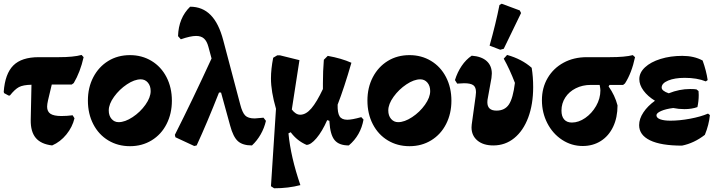

<svg xmlns="http://www.w3.org/2000/svg" viewBox="-22 -773 3855 1031"><path d="M231 -200Q231 -174 249 -162Q267 -150 308 -150Q337 -150 368 -154L378 -138Q367 -91 334.5 -51Q302 -11 258 8Q198 1 170 -32.5Q142 -66 143 -129L147 -318Q102 -317 80 -305.5Q58 -294 31 -260H24L0 -273L-2 -280Q5 -377 49.5 -421.5Q94 -466 186 -466H294Q373 -466 416 -478L427 -466Q409 -386 374 -327L363 -319H256L236 -235Q231 -213 231 -200Z M450 -233Q450 -303 479 -358.5Q508 -414 559 -445.5Q610 -477 676 -477Q740 -477 791.5 -446Q843 -415 872 -359Q901 -303 901 -232Q901 -163 872.5 -107Q844 -51 792.5 -19.5Q741 12 676 12Q611 12 559.5 -19Q508 -50 479 -106Q450 -162 450 -233ZM787 -284Q787 -312 772 -329.5Q757 -347 734 -347Q700 -347 659.5 -320Q619 -293 590.5 -253.5Q562 -214 562 -180Q562 -152 577 -134.5Q592 -117 615 -117Q649 -117 690 -144Q731 -171 759 -210.5Q787 -250 787 -284Z M1406 -124Q1397 -85 1377.5 -51Q1358 -17 1331 8Q1281 8 1255.5 -15Q1230 -38 1214 -98L1165 -276H1154Q1089 -111 1034 8L1021 11L920 -36L917 -49Q1012 -237 1114 -459L1097 -522Q1089 -552 1073.5 -566Q1058 -580 1031 -580Q1001 -580 949 -562L934 -579Q937 -677 999 -737Q1065 -737 1109 -692.5Q1153 -648 1177 -556L1268 -212Q1279 -169 1294.5 -153Q1310 -137 1346 -137Q1355 -137 1393 -141Z M1930 -131Q1915 -46 1851 8Q1798 8 1774.5 -21Q1751 -50 1747 -119V-124L1735 -128Q1708 -67 1677.5 -31Q1647 5 1624 5Q1573 -17 1539 -63L1527 -57Q1539 70 1591 221Q1527 238 1450 238L1433 227L1460 -189Q1433 -282 1433 -352Q1433 -402 1445 -463L1467 -476H1481L1586 -450L1545 -185Q1566 -157 1590 -157Q1621 -157 1650 -191Q1679 -225 1712 -295V-326Q1712 -392 1717 -452L1738 -473Q1811 -460 1865 -436Q1826 -301 1791 -211Q1790 -167 1801.5 -148.5Q1813 -130 1843 -130Q1868 -130 1918 -144Z M1951 -233Q1951 -303 1980 -358.5Q2009 -414 2060 -445.5Q2111 -477 2177 -477Q2241 -477 2292.5 -446Q2344 -415 2373 -359Q2402 -303 2402 -232Q2402 -163 2373.5 -107Q2345 -51 2293.5 -19.5Q2242 12 2177 12Q2112 12 2060.5 -19Q2009 -50 1980 -106Q1951 -162 1951 -233ZM2288 -284Q2288 -312 2273 -329.5Q2258 -347 2235 -347Q2201 -347 2160.5 -320Q2120 -293 2091.5 -253.5Q2063 -214 2063 -180Q2063 -152 2078 -134.5Q2093 -117 2116 -117Q2150 -117 2191 -144Q2232 -171 2260 -210.5Q2288 -250 2288 -284Z M2510 -89Q2510 -99 2511 -104L2532 -256Q2534 -272 2534 -278Q2534 -305 2519.5 -315.5Q2505 -326 2470 -326Q2461 -326 2433 -324L2421 -343Q2434 -385 2457 -419Q2480 -453 2511 -474Q2564 -470 2591.5 -445Q2619 -420 2619 -378Q2619 -372 2617 -354L2598 -249Q2595 -236 2595 -224Q2595 -179 2644 -179Q2689 -179 2711 -212.5Q2733 -246 2743 -328Q2715 -401 2683 -458L2701 -478Q2780 -456 2833 -409Q2841 -361 2841 -305Q2841 -213 2814.5 -142Q2788 -71 2739.5 -31.5Q2691 8 2627 8Q2573 8 2541.5 -18.5Q2510 -45 2510 -89ZM2607 -528Q2640 -645 2660 -746L2672 -753L2769 -717L2776 -703L2683 -511L2664 -506Z M3388 -466Q3370 -381 3334 -325L3324 -317H3251L3246 -309Q3280 -261 3294 -207Q3294 -142 3270.5 -92.5Q3247 -43 3204.5 -16Q3162 11 3107 11Q3047 11 2996.5 -22Q2946 -55 2917 -111.5Q2888 -168 2888 -235Q2888 -302 2919 -354.5Q2950 -407 3004.5 -436.5Q3059 -466 3129 -466H3252Q3334 -466 3376 -477ZM3198 -317H3150Q3106 -317 3070 -299Q3034 -281 3013.5 -249.5Q2993 -218 2993 -179Q2993 -148 3007.5 -131.5Q3022 -115 3049 -115Q3085 -115 3120.5 -139.5Q3156 -164 3179 -204Q3202 -244 3202 -288Q3202 -297 3198 -317Z M3790 -155Q3785 -103 3763 -49Q3705 -4 3640 9Q3527 9 3468.5 -19.5Q3410 -48 3410 -101Q3410 -135 3433 -169.5Q3456 -204 3495 -232Q3456 -256 3433.5 -286.5Q3411 -317 3411 -348Q3411 -383 3441.5 -411.5Q3472 -440 3525 -456.5Q3578 -473 3642 -473Q3705 -473 3751 -448Q3771 -392 3778 -343L3768 -336Q3721 -355 3655 -355Q3601 -355 3566 -340.5Q3531 -326 3531 -303Q3531 -285 3569 -272Q3626 -295 3684 -295Q3707 -295 3718 -293L3729 -284Q3730 -277 3730 -263Q3730 -230 3723 -198Q3693 -187 3653 -187Q3623 -187 3593 -193Q3553 -188 3528 -177Q3503 -166 3503 -154Q3503 -140 3523 -132.5Q3543 -125 3578 -125Q3627 -125 3683.5 -135.5Q3740 -146 3780 -163Z"/></svg>

Font: Alegreya ExtraBold
Style: Regular
Weight: 800
Designer: Juan Pablo del Peral
Foundry: Huerta Tipografica
Version: Version 2.007; ttfautohint (v1.6)